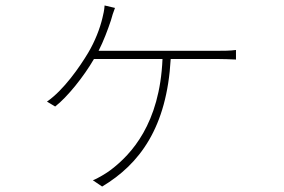

<svg xmlns="http://www.w3.org/2000/svg" viewBox="-20 -618 1040 703"><path d="M341 -432C359 -467 375 -510 386 -543C390 -559 395 -573 401 -589L363 -598C362 -580 358 -565 355 -552C346 -514 328 -467 303 -425C272 -373 213 -288 152 -246L182 -228C227 -263 287 -338 324 -402H575C565 -164 460 -53 387 3C372 15 335 37 320 42L354 65C491 -17 591 -151 605 -402H776C796 -402 823 -401 844 -400V-435C823 -432 797 -432 776 -432Z"/></svg>

Font: Noto Sans T Chinese Thin
Style: Regular
Weight: 100
Designer: Ryoko NISHIZUKA (kana & ideographs); Paul D. Hunt (Latin, Greek & Cyrillic); Wenlong ZHANG (bopomofo); Sandoll Communica
Foundry: Adobe Systems Incorporated
Version: Version 1.000;PS 1;hotconv 1.0.78;makeotf.lib2.5.61930